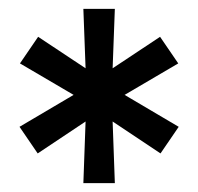

<svg xmlns="http://www.w3.org/2000/svg" viewBox="-20 -775 447 433"><path d="M24 -489 146 -561 25 -632 66 -692 173 -621 168 -755H239L234 -621L341 -692L382 -632L261 -561L383 -489L342 -429L234 -501L239 -362H168L173 -501L65 -429Z"/></svg>

Font: Cabin Condensed
Style: Bold
Weight: 700
Width: 3
Designer: Pablo Impallari
Foundry: Pablo Impallari. http://www.impallari.com Igino Marini. http://www.ikern.com
Version: Version 3.001; ttfautohint (v1.8.3)